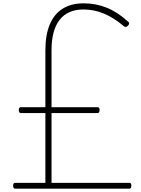

<svg xmlns="http://www.w3.org/2000/svg" viewBox="-20 -1135 849 1155"><path d="M71 0Q66 0 62.5 -4Q59 -8 59 -19Q59 -28 62.5 -31.5Q66 -35 71 -35H253V-455H103Q100 -455 96.5 -459.5Q93 -464 93 -473Q93 -482 96.5 -486Q100 -490 103 -490H253V-833Q253 -925 279.5 -988Q306 -1051 357.5 -1083Q409 -1115 483 -1115Q555 -1115 620 -1089.5Q685 -1064 748 -1007Q755 -1003 756.5 -996Q758 -989 749 -980Q743 -973 736 -973Q729 -973 723 -979Q664 -1029 604.5 -1053.5Q545 -1078 483 -1078Q387 -1078 338.5 -1015.5Q290 -953 290 -833V-490H568Q573 -490 576 -486.5Q579 -483 579 -474Q579 -464 576 -459.5Q573 -455 568 -455H290V-35H759Q764 -35 767 -31.5Q770 -28 770 -19Q770 -8 767 -4Q764 0 759 0Z"/></svg>

Font: Playwrite FR Moderne Thin
Style: Regular
Weight: 250
Version: Version 1.002